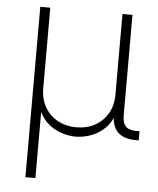

<svg xmlns="http://www.w3.org/2000/svg" viewBox="-53 -592 692 842"><g transform="rotate(5 293.0 -171.0)"><path d="M90.3 204.1V-545.9H134.3V-191.4Q134.3 -143.1 155.3 -107.4Q176.3 -71.8 212.4 -52.5Q248.5 -33.2 293.9 -33.2Q339.4 -33.2 375 -52.7Q410.6 -72.3 431.4 -107.7Q452.1 -143.1 452.1 -191.4V-545.9H496.1V-105.5Q496.1 -69.8 510.7 -54.9Q525.4 -40 558.6 -40H571.3V0H557.6Q504.9 0 478.8 -26.1Q452.6 -52.2 452.6 -105.5V-177.2H471.2Q471.2 -124.5 454.1 -88.9Q437 -53.2 409.9 -32Q382.8 -10.7 352.1 -1.5Q321.3 7.8 293.5 7.8Q266.1 7.8 235.4 -1.5Q204.6 -10.7 177.5 -32Q150.4 -53.2 133.3 -88.9Q116.2 -124.5 116.2 -177.2H134.3V204.1Z"/></g></svg>

Font: Inter ExtraLight
Style: Regular
Weight: 250
Designer: Rasmus Andersson
Foundry: rsms
Version: Version 4.001;git-66647c0bb